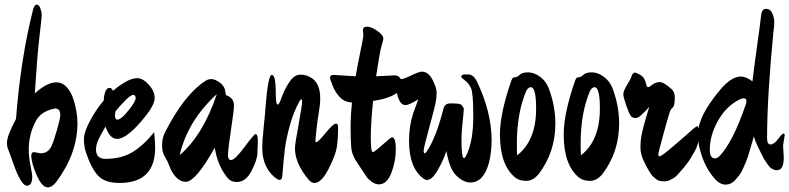

<svg xmlns="http://www.w3.org/2000/svg" viewBox="-20 -769 3404 828"><path d="M126 -113 155 -108Q189 -108 203 -141Q212 -161 226 -209.5Q240 -258 240 -273Q240 -301 218 -301Q215 -301 211 -300Q155 -287 134 -246Q104 -190 104 -124Q104 -92 111.5 -55Q119 -18 119 -8Q119 32 96 32Q71 32 36 -68Q21 -111 15.5 -124Q10 -137 10 -153Q10 -184 49 -256Q69 -517 123 -729Q129 -749 138 -749Q149 -749 154.5 -732Q160 -715 160 -704.5Q160 -694 150.5 -614.5Q141 -535 130 -366Q183 -414 223 -414Q248 -414 266.5 -394.5Q285 -375 295 -346Q314 -289 314 -238Q314 -107 223 15Q205 39 186 39Q161 39 138 -14Q115 -67 115 -98Q115 -113 126 -113Z M649 -132Q649 20 495 20Q431 20 401.5 -13Q372 -46 350 -114Q342 -140 342 -169.5Q342 -199 368.5 -248.5Q395 -298 427 -335Q431 -390 452 -390Q463 -390 467 -377Q488 -396 518 -414Q548 -432 572 -432Q596 -432 621.5 -404Q647 -376 647 -346.5Q647 -317 606 -266Q529 -170 485 -170Q453 -170 435 -223Q434 -221 425.5 -206.5Q417 -192 413.5 -185Q410 -178 404 -166Q394 -143 394 -125Q394 -84 435 -84Q503 -84 550.5 -112.5Q598 -141 645 -199Q649 -155 649 -132ZM478 -289Q476 -277 476 -271Q476 -253 486 -253Q502 -253 533.5 -292Q565 -331 565 -345.5Q565 -360 554.5 -360Q544 -360 518.5 -334Q493 -308 478 -289Z M906 -132Q824 15 781 15Q750 15 725 -23Q718 -33 710 -54.5Q702 -76 690.5 -94Q679 -112 679 -142.5Q679 -173 691 -197Q773 -359 864 -419Q876 -428 892 -428Q908 -428 932 -410Q946 -396 949 -386Q954 -364 954 -359Q989 -347 989 -315Q989 -293 977 -215.5Q965 -138 963 -100Q963 -79 977 -79Q993 -79 1034.5 -135Q1076 -191 1082 -191Q1092 -191 1092 -158L1090 -109Q1090 -81 1065 -32.5Q1040 16 1001 16Q977 16 963 0Q958 -5 948 -20Q917 -65 906 -132ZM915 -363Q789 -248 755 -100Q856 -187 915 -363Z M1438 -222Q1438 -173 1433 -137Q1428 -101 1397 -40.5Q1366 20 1336 20Q1323 20 1311 6Q1252 -65 1252 -129Q1252 -148 1265 -216Q1283 -318 1283 -329.5Q1283 -341 1279.5 -341Q1276 -341 1272 -333Q1246 -287 1230 -228.5Q1214 -170 1209 -130Q1204 -90 1198 -18Q1198 7 1185 7Q1179 7 1165 -4Q1111 -50 1111 -130Q1111 -164 1117.5 -224Q1124 -284 1125 -307Q1136 -446 1152 -446Q1161 -446 1165 -426.5Q1169 -407 1169 -382.5Q1169 -358 1170.5 -338Q1172 -318 1178 -318Q1184 -318 1195 -350Q1206 -382 1227.5 -414.5Q1249 -447 1274 -447Q1299 -447 1318 -436Q1361 -414 1361 -344Q1361 -320 1355 -285Q1349 -250 1344.5 -208.5Q1340 -167 1340 -161.5Q1340 -156 1344 -156Q1352 -156 1384.5 -196Q1417 -236 1429 -236Q1438 -236 1438 -222Z M1602 -440 1681 -444Q1712 -444 1712 -404Q1712 -384 1699 -374Q1667 -345 1589 -334Q1579 -239 1579 -176Q1579 -113 1588 -113Q1594 -113 1630 -145Q1666 -177 1670 -177Q1687 -177 1687 -125.5Q1687 -74 1668 -24Q1649 26 1614 26Q1599 26 1584 15.5Q1569 5 1561.5 -5.5Q1554 -16 1540.5 -37Q1527 -58 1524 -62Q1497 -99 1494.5 -135.5Q1492 -172 1492 -221Q1492 -270 1498 -327Q1467 -328 1446.5 -349Q1426 -370 1414.5 -399.5Q1403 -429 1403 -433Q1403 -446 1418 -446L1514 -440Q1519 -471 1530 -526Q1547 -606 1547 -619L1545 -638Q1545 -654 1563 -654Q1581 -654 1607 -636Q1633 -618 1633 -602Q1633 -595 1626 -574Q1617 -542 1602 -440Z M1921 -323Q1930 -323 1936 -323Q1942 -323 1948 -322.5Q1954 -322 1957 -321.5Q1960 -321 1964.5 -319.5Q1969 -318 1971 -315.5Q1973 -313 1975 -310Q1980 -305 1980 -297Q1980 -289 1975 -242Q1970 -195 1970 -167Q1970 -87 1981 -87Q1985 -87 1991 -99Q2021 -160 2021 -265Q2021 -368 2011.5 -388Q2002 -408 1993 -415.5Q1984 -423 1976.5 -429Q1969 -435 1969 -438Q1969 -448 1986 -448H2001Q2023 -447 2038 -415Q2100 -284 2100 -165Q2100 -110 2088 -65Q2065 18 2008 18Q1986 18 1962 0.5Q1938 -17 1925.5 -45Q1913 -73 1905 -118Q1894 -82 1869 -37.5Q1844 7 1822 7Q1814 7 1806 1Q1744 -45 1744 -161Q1744 -224 1761 -278Q1767 -295 1784 -341Q1746 -316 1728.5 -316Q1711 -316 1701 -338Q1687 -368 1687 -418Q1687 -430 1697 -430L1711 -428Q1721 -428 1754 -444Q1787 -460 1799 -460Q1827 -460 1845 -425.5Q1863 -391 1863 -368.5Q1863 -346 1858 -322.5Q1853 -299 1834 -230Q1807 -131 1807 -119.5Q1807 -108 1811 -108Q1815 -108 1822 -118Q1862 -180 1892 -299Q1898 -323 1921 -323Z M2375 -236Q2375 -115 2305 -21Q2280 11 2249.5 11Q2219 11 2201 -4Q2136 -58 2136 -189Q2136 -280 2185 -421Q2189 -431 2192 -433.5Q2195 -436 2202.5 -436Q2210 -436 2221 -446.5Q2232 -457 2257.5 -457Q2283 -457 2309 -438Q2335 -419 2347 -387Q2375 -312 2375 -236ZM2292 -301Q2292 -393 2269 -393Q2258 -393 2249 -376Q2209 -281 2209 -149Q2209 -116 2210 -99Q2292 -162 2292 -301Z M2650 -236Q2650 -115 2580 -21Q2555 11 2524.5 11Q2494 11 2476 -4Q2411 -58 2411 -189Q2411 -280 2460 -421Q2464 -431 2467 -433.5Q2470 -436 2477.5 -436Q2485 -436 2496 -446.5Q2507 -457 2532.5 -457Q2558 -457 2584 -438Q2610 -419 2622 -387Q2650 -312 2650 -236ZM2567 -301Q2567 -393 2544 -393Q2533 -393 2524 -376Q2484 -281 2484 -149Q2484 -116 2485 -99Q2567 -162 2567 -301Z M2987 -225Q2994 -225 2994 -183.5Q2994 -142 2966 -100Q2954 -76 2927.5 -44.5Q2901 -13 2892 -6Q2865 13 2848.5 13Q2832 13 2824 11Q2816 9 2808.5 2.5Q2801 -4 2796.5 -7.5Q2792 -11 2785.5 -21.5Q2779 -32 2777 -35Q2775 -38 2768 -51Q2761 -64 2761 -65Q2742 -100 2742 -131.5Q2742 -163 2747.5 -190.5Q2753 -218 2765 -258Q2777 -298 2780 -309Q2765 -290 2740 -268Q2730 -260 2718.5 -260Q2707 -260 2699.5 -270.5Q2692 -281 2680 -316Q2668 -351 2668 -363.5Q2668 -376 2684 -402.5Q2700 -429 2703 -438Q2708 -456 2718 -456Q2723 -456 2742 -445.5Q2761 -435 2767 -405Q2769 -393 2776 -393Q2779 -393 2793.5 -404Q2808 -415 2825.5 -415Q2843 -415 2878 -383Q2890 -371 2890 -349Q2890 -327 2887.5 -318Q2885 -309 2882 -306Q2873 -299 2868.5 -286.5Q2864 -274 2841.5 -192.5Q2819 -111 2819 -103Q2819 -95 2825 -95Q2833 -95 2889 -143Q2945 -191 2970 -214Q2985 -225 2987 -225Z M3357 -142 3360 -90Q3360 -35 3331 -35Q3308 -35 3291 -59Q3274 -83 3265 -102.5Q3256 -122 3247 -139.5Q3238 -157 3231 -181Q3230 -178 3225 -160L3217 -133Q3205 -89 3198.5 -74.5Q3192 -60 3184.5 -42.5Q3177 -25 3169 -14.5Q3161 -4 3152 6Q3134 27 3108.5 27Q3083 27 3059 -2Q3018 -50 2999 -122Q2990 -152 2990 -191Q2990 -230 3014 -277.5Q3038 -325 3086 -382Q3134 -439 3175 -439Q3197 -439 3225 -418Q3231 -472 3245 -571Q3259 -670 3262 -700.5Q3265 -731 3283.5 -731Q3302 -731 3310.5 -711.5Q3319 -692 3319 -673Q3319 -654 3316 -638Q3288 -352 3288 -173Q3288 -146 3303 -146Q3318 -146 3335.5 -169.5Q3353 -193 3358.5 -193Q3364 -193 3364 -185ZM3199 -333Q3199 -345 3187.5 -345Q3176 -345 3160 -335Q3108 -306 3074.5 -245Q3041 -184 3041 -123Q3041 -86 3064 -86Q3073 -86 3084 -97Q3140 -156 3195 -315Q3199 -325 3199 -333Z"/></svg>

Font: Devonshire
Style: Regular
Weight: 400
Designer: Astigmatic (AOETI)
Foundry: Astigmatic (AOETI)
Version: Version 1.001